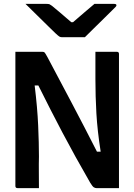

<svg xmlns="http://www.w3.org/2000/svg" viewBox="-20 -966 690 986"><path d="M180 0H70Q59 0 59 -11V-700H198Q206 -700 209.5 -696Q213 -692 224 -672Q282 -563 348.5 -437Q415 -311 478 -187H497Q480 -296 475 -383.5Q470 -471 470 -559V-700H580Q591 -700 591 -689V0H475Q469 0 462 -4Q455 -8 443 -28Q364 -165 301 -284.5Q238 -404 177 -527H158Q172 -413 176 -321.5Q180 -230 180 -162Q179 -124 179.5 -82.5Q180 -41 180 0ZM416 -775H297Q290 -775 284.5 -778.5Q279 -782 265 -795Q255 -805 228.5 -830.5Q202 -856 170.5 -887.5Q139 -919 111 -946H219Q230 -946 234.5 -944Q239 -942 247 -936Q261 -925 285.5 -904Q310 -883 346 -852H355Q389 -882 416 -904.5Q443 -927 465 -946H566Q578 -946 578 -939Q578 -935 574 -931Q570 -927 556 -913Q539 -896 512.5 -870Q486 -844 460 -818.5Q434 -793 416 -775Z"/></svg>

Font: Recursive Sn Lnr St SmB
Style: Regular
Weight: 600
Version: Version 1.079;hotconv 1.0.112;makeotfexe 2.5.65598; ttfautoh